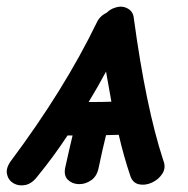

<svg xmlns="http://www.w3.org/2000/svg" viewBox="-59 -551 563 574"><path d="M331 -24Q338 -4 356.5 0Q375 4 395 -5Q415 -14 426.5 -32Q438 -50 429 -72Q377 -231 341 -497Q339 -517 322 -526Q305 -535 285 -528Q271 -524 260 -513Q239 -503 230 -483Q133 -283 -27 -69Q-42 -48 -38 -30Q-34 -12 -18.5 -3Q-3 6 17 2Q37 -2 54 -25Q100 -81 143 -146H158Q149 -109 136 -50Q131 -26 144 -13.5Q157 -1 176.5 -0.5Q196 0 213.5 -12Q231 -24 236 -50Q248 -107 258 -147L295 -148H296Q311 -83 331 -24ZM206 -246Q234 -292 258 -337L274 -247Q251 -246 206 -246Z"/></svg>

Font: Balsamiq Sans
Style: Italic
Weight: 400
Italic angle: -12°
Designer: Michael Angeles
Foundry: Balsamiq SRL
Version: Version 1.020; ttfautohint (v1.8.4.7-5d5b);gftools[0.9.26]